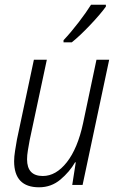

<svg xmlns="http://www.w3.org/2000/svg" viewBox="-20 -786 499 816"><path d="M146 10Q198 10 237 -23Q276 -56 299 -96H302L287 0H331L444 -532H390L333 -262Q310 -155 264 -96.5Q218 -38 162 -38Q95 -38 95 -109Q95 -126 98.5 -147Q102 -168 106 -190L179 -532H124L52 -193Q48 -170 44 -145Q40 -120 40 -101Q40 10 146 10ZM250 -606H285Q319 -633 363.5 -680Q408 -727 430 -758V-766H367Q347 -734 314.5 -691.5Q282 -649 250 -615Z"/></svg>

Font: Noto Sans Display SemiCondensed Light
Style: Italic
Weight: 300
Width: 4
Italic angle: -12°
Designer: Monotype Design Team
Foundry: Monotype Imaging Inc.
Version: Version 1.900